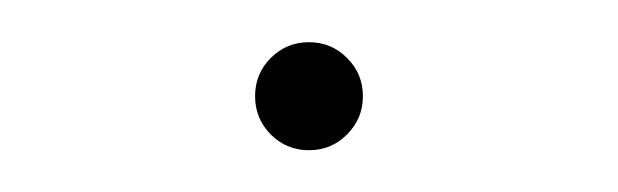

<svg xmlns="http://www.w3.org/2000/svg" viewBox="-20 -574 293 91"><path d="M100.9 -528.4Q100.9 -539.1 108.3 -546.5Q115.8 -554 126.4 -554Q137.1 -554 144.5 -546.5Q152 -539.1 152 -528.4Q152 -517.8 144.5 -510.3Q137.1 -502.8 126.4 -502.8Q115.8 -502.8 108.3 -510.3Q100.9 -517.8 100.9 -528.4Z"/></svg>

Font: Inter P Thin
Style: Regular
Weight: 100
Designer: Rasmus Andersson
Foundry: rsms
Version: Version 3.018;git-588b23468